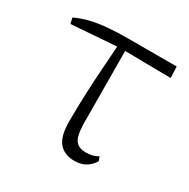

<svg xmlns="http://www.w3.org/2000/svg" viewBox="-125 -624 744 754"><g transform="rotate(30 247.5 -247.0)"><path d="M23 -444 17 -470Q49 -485 83 -493Q117 -501 158 -504.5Q199 -508 252 -508H468L470 -457L242 -460ZM305 14Q259 14 234.5 -14.5Q210 -43 210 -111Q210 -170 212.5 -232.5Q215 -295 219.5 -358Q224 -421 228 -481H262L264 -125Q266 -71 282 -54Q298 -37 326 -37Q343 -37 356.5 -40.5Q370 -44 382 -51L389 -33Q376 -11 355 1.5Q334 14 305 14Z"/></g></svg>

Font: Noto Serif HK ExtraLight
Style: Regular
Weight: 200
Designer: Ryoko NISHIZUKA 西塚涼子 (kana & ideographs); Frank Grießhammer (Latin, Greek & Cyrillic); Wenlong ZHANG 张文龙 (bopomofo); San
Foundry: Adobe
Version: Version 2.002-H1;hotconv 1.1.0;makeotfexe 2.6.0